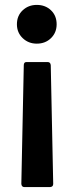

<svg xmlns="http://www.w3.org/2000/svg" viewBox="-20 -538 300 783"><path d="M184 225H80Q68 225 67 212L77 -272Q77 -285 88 -285H174Q186 -285 187 -272L197 212Q197 224 184 225ZM130 -360Q96 -360 72.5 -382.5Q49 -405 49 -439Q49 -474 72.5 -496Q96 -518 130 -518Q165 -518 188 -496Q211 -474 211 -439Q211 -405 188 -382.5Q165 -360 130 -360Z"/></svg>

Font: YamahaIndonesia935. App
Style: Bold
Weight: 700
Designer: Dalton Maag Ltd
Foundry: Dalton Maag Ltd
Version: Version 1.002; January 01, 2024; Regular/Italic